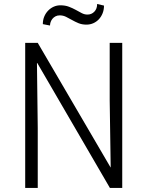

<svg xmlns="http://www.w3.org/2000/svg" viewBox="-20 -921 723 941"><path d="M579.1 0H518.6L162.6 -612.3Q162.1 -611.8 161.1 -611.8L165 -293.5V0H103.5V-710.9H165L521.5 -101.1Q521.5 -100.6 522 -100.6H522.5L517.6 -429.2V-710.9H579.1ZM489.7 -893.6Q489.7 -873 482.9 -856Q476.1 -838.9 464.4 -826.4Q452.6 -814 437 -807.1Q421.4 -800.3 403.8 -800.3Q381.8 -800.3 364.7 -807.4Q347.7 -814.5 332.8 -823Q317.9 -831.5 303.5 -838.6Q289.1 -845.7 272.5 -845.7Q260.7 -845.7 251.7 -840.8Q242.7 -835.9 236.8 -828.6Q231 -821.3 228 -812.5Q225.1 -803.7 225.1 -795.9L189.9 -802.7Q189.9 -823.2 197 -840.1Q204.1 -856.9 216.1 -869.1Q228 -881.3 243.4 -888.2Q258.8 -895 275.9 -895Q299.8 -895 318.1 -887.9Q336.4 -880.9 351.8 -872.3Q367.2 -863.8 380.6 -856.7Q394 -849.6 408.7 -849.6Q428.7 -849.6 442.4 -863.8Q456.1 -877.9 456.1 -901.4Z"/></svg>

Font: Ufes Sans Light
Style: Regular
Weight: 200
Designer: Ricardo Esteves & Thais Bronze
Foundry: ProDesignUfes - Ricardo Esteves, Thais Bronze (This is a derivative work, based on Roboto family, by Christian Robertson
Version: Version 2.0